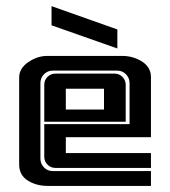

<svg xmlns="http://www.w3.org/2000/svg" viewBox="-20 -611 559 631"><path d="M149.4 -527.8V-590.8L365.7 -514.2V-451.7ZM196.3 -107.9H476.1V-59.1H162.1Q147 -59.1 136.2 -69.8Q125.5 -80.6 125.5 -95.7V-203.1H405.8V-337.9Q405.8 -355 394 -366.9Q382.3 -378.9 365.2 -378.9H153.3Q136.2 -378.9 124.5 -366.9Q112.8 -355 112.8 -337.9V-89.4Q112.8 -72.8 124.5 -60.8Q136.2 -48.8 153.3 -48.8H476.1V0H137.2Q99.1 0 71 -17.8Q43 -35.6 43 -70.3V-356.4Q43 -386.2 72.8 -406.7Q102.5 -427.2 134.8 -427.2H382.3Q417.5 -427.2 446.8 -408.7Q476.1 -390.1 476.1 -357.4V-160.2H196.3ZM356.4 -369.1Q371.6 -369.1 382.3 -358.4Q393.1 -347.7 393.1 -332.5V-210.9H125.5V-332.5Q125.5 -347.7 136.2 -358.4Q147 -369.1 162.1 -369.1ZM196.3 -319.3V-251H321.8V-319.3Z"/></svg>

Font: Ebtekar Inline 2
Style: Inline-2
Weight: 500
Designer: Arman Khorramak
Foundry: Arman Khorramak
Version: Version 2.000